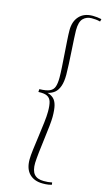

<svg xmlns="http://www.w3.org/2000/svg" viewBox="-155 -881 659 1161"><g transform="rotate(15 174.0 -300.0)"><path d="M75 -317Q119 -318 140 -328Q161 -338 168 -359.5Q175 -381 175 -416Q175 -443 172.5 -482.5Q170 -522 167 -565Q164 -608 161.5 -646.5Q159 -685 159 -709Q159 -764 189 -796.5Q219 -829 273 -829Q287 -829 300.5 -827.5Q314 -826 328 -823L324 -807Q308 -811 295.5 -812Q283 -813 270 -813Q239 -813 218 -792.5Q197 -772 197 -718Q197 -701 199 -667Q201 -633 203.5 -591Q206 -549 208 -509.5Q210 -470 210 -443Q210 -399 200 -371Q190 -343 172.5 -328.5Q155 -314 129 -308Q152 -302 167 -288Q182 -274 189 -247.5Q196 -221 196 -175Q196 -155 192 -116.5Q188 -78 182 -33Q176 12 171.5 53.5Q167 95 166 120Q165 168 184 190.5Q203 213 244 213Q259 213 270.5 212Q282 211 296 208L298 222Q288 225 278.5 226.5Q269 228 260.5 228.5Q252 229 242 229Q189 229 158.5 198.5Q128 168 128 109Q128 86 133 46Q138 6 144.5 -40.5Q151 -87 156 -129.5Q161 -172 161 -199Q161 -238 154.5 -260Q148 -282 129.5 -291.5Q111 -301 74 -299Z"/></g></svg>

Font: Literata 60pt ExtraLight
Style: Italic
Weight: 250
Italic angle: -2°
Designer: Latin by Veronika Burian and Jose Scaglione. Greek by Irene Vlachou. Cyrillic by Vera Evstafieva
Foundry: TypeTogether
Version: Version 3.103;gftools[0.9.29]